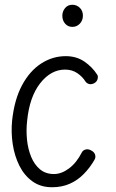

<svg xmlns="http://www.w3.org/2000/svg" viewBox="-20 -777 487 807"><path d="M199 10Q150.5 10 116.2 -14.8Q82 -39.5 61.5 -80.5Q41 -121.5 33.5 -171.2Q26 -221 31 -271Q40.5 -359 72.8 -419Q105 -479 153 -510Q201 -541 256.5 -541Q301 -541 334.2 -518.5Q367.5 -496 389 -462.5Q393 -456 390.2 -445Q387.5 -434 376.5 -427.5Q363.5 -421 354 -424Q344.5 -427 339.5 -434Q327 -454.5 305 -469.5Q283 -484.5 253.5 -484.5Q194 -484.5 149 -427.2Q104 -370 94 -269Q89.5 -229.5 93.5 -190Q97.5 -150.5 111 -117.8Q124.5 -85 148.2 -65.2Q172 -45.5 207 -45.5Q238.5 -45.5 270.2 -69.2Q302 -93 324 -136.5Q329 -146 340.5 -148.8Q352 -151.5 364.5 -144Q376.5 -137.5 379.8 -126.5Q383 -115.5 377.5 -106Q358 -72 332.2 -45.8Q306.5 -19.5 273.5 -4.8Q240.5 10 199 10ZM284 -664Q265.5 -664 253.8 -677.5Q242 -691 242 -711Q242 -729 253.5 -743Q265 -757 284 -757Q302.5 -757 315.5 -744.2Q328.5 -731.5 328.5 -711Q328.5 -691.5 315.8 -677.8Q303 -664 284 -664Z"/></svg>

Font: Edu SA Hand Cursive
Style: Regular
Weight: 400
Designer: Tina and Corey Anderson, Eben Sorkin, Mirko Velimirovic
Foundry: Google for Education
Version: Version 2.000